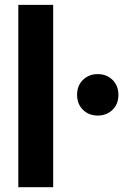

<svg xmlns="http://www.w3.org/2000/svg" viewBox="-20 -781 532 801"><path d="M56.4 0V-760.7H201.8V0ZM387.8 -298.9Q350.6 -298.9 326.1 -322.9Q301.6 -347 301.6 -385.3Q301.6 -423.9 326.2 -447.8Q350.8 -471.8 387.8 -471.8Q424.8 -471.8 449.4 -447.8Q474 -423.9 474 -385.3Q474 -346.8 449.4 -322.8Q424.8 -298.9 387.8 -298.9Z"/></svg>

Font: Russolo 10pt ExtraLight
Style: Regular
Weight: 200
Designer: Micah Stupak-Hahn
Version: Version 1.000